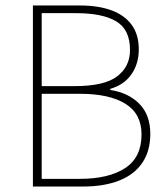

<svg xmlns="http://www.w3.org/2000/svg" viewBox="-20 -680 614 700"><path d="M100 0V-660H272Q338 -660 386 -642.5Q434 -625 460 -589.5Q486 -554 486 -500Q486 -448 459.5 -409.5Q433 -371 382 -356V-352Q448 -342 488 -301.5Q528 -261 528 -192Q528 -129 498.5 -86Q469 -43 414 -21.5Q359 0 284 0ZM132 -366H252Q360 -366 407 -401.5Q454 -437 454 -498Q454 -572 404 -602Q354 -632 258 -632H132ZM132 -28H272Q376 -28 436 -67Q496 -106 496 -190Q496 -265 437.5 -301.5Q379 -338 272 -338H132Z"/></svg>

Font: SourceSans3VF
Style: Regular
Weight: 200
Designer: Paul D. Hunt
Foundry: Adobe
Version: Version 3.052;hotconv 1.1.0;makeotfexe 2.6.0